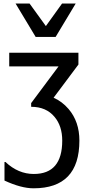

<svg xmlns="http://www.w3.org/2000/svg" viewBox="-20 -838 484 1065"><path d="M420.4 -58.1Q420.4 206.5 166 206.5Q97.7 206.5 4.9 163.6V60.5H10.3Q81.1 127 167.5 127Q325.2 127 325.2 -58.1Q325.2 -138.7 282.7 -189.5Q236.3 -245.6 152.8 -245.6V-266.1L304.7 -469.7H31.2V-545.4H415V-480L277.3 -295.9Q324.2 -275.4 360.4 -233.4Q420.4 -163.1 420.4 -58.1ZM399.9 -818.4 288.6 -633.3H177.7L66.4 -818.4H144L234.4 -693.4L324.2 -818.4Z"/></svg>

Font: IranNastaliq
Style: Regular
Weight: 400
Designer: Hossein Zahedi
Version: Version 1.5